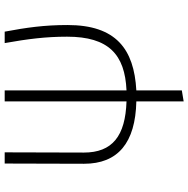

<svg xmlns="http://www.w3.org/2000/svg" viewBox="-12 -592 823 840"><g transform="rotate(-90 400.0 -172.5)"><path d="M710 -289C710 -391 699 -468 681 -564H631C649 -463 659 -384 659 -291C659 -109 581 -38 424 -31V-564H376V-31C224 -36 152 -93 152 -218L153 -564H104L103 -217C103 -68 195 8 376 12V219L424 211V12C605 2 710 -77 710 -289Z"/></g></svg>

Font: Glow Sans SC Normal Light
Style: Regular
Weight: 300
Designer: Ryoko NISHIZUKA (kana, bopomofo & ideographs); Paul D. Hunt (Latin, Greek & Cyrillic); Sandoll Communications, Soo-young
Version: Version 0.93